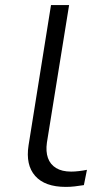

<svg xmlns="http://www.w3.org/2000/svg" viewBox="-20 -725 397 753"><path d="M238 8Q156 8 118 -35Q80 -78 92 -155L180 -705H251L164 -166Q159 -131 168 -105.5Q177 -80 200 -66Q223 -52 259 -52Q273 -52 290 -54Q307 -56 321 -59L309 1Q290 4 273 6Q256 8 238 8Z"/></svg>

Font: Nunito Sans 10pt Expanded Light
Style: Italic
Weight: 300
Width: 7
Italic angle: -9°
Designer: Vernon Adams
Foundry: Vernon Adams
Version: Version 3.101;gftools[0.9.27]